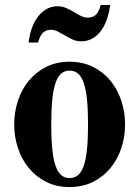

<svg xmlns="http://www.w3.org/2000/svg" viewBox="-20 -737 560 772"><path d="M422.9 -716.8Q418.9 -685.1 409.4 -658.2Q399.9 -631.3 385 -611.8Q370.1 -592.3 350.3 -581.5Q330.6 -570.8 307.1 -570.8Q288.1 -570.8 272.2 -578.1Q256.3 -585.4 241.7 -594Q227.1 -602.5 213.1 -609.9Q199.2 -617.2 184.1 -617.2Q165.5 -617.2 153.3 -606Q141.1 -594.7 132.8 -565.9H95.2Q98.6 -597.7 108.4 -624.5Q118.2 -651.4 133.1 -670.7Q147.9 -689.9 167.7 -700.9Q187.5 -711.9 210.9 -711.9Q230 -711.9 246.1 -704.8Q262.2 -697.8 276.6 -689Q291 -680.2 304.9 -673.1Q318.8 -666 334 -666Q352.5 -666 365 -677.2Q377.4 -688.5 384.8 -716.8ZM482.9 -236.8Q482.9 -187.5 468 -142.1Q453.1 -96.7 424.6 -61.8Q396 -26.9 354.5 -5.9Q313 15.1 259.8 15.1Q206.5 15.1 165.3 -5.9Q124 -26.9 95.5 -61.8Q66.9 -96.7 52 -142.1Q37.1 -187.5 37.1 -236.8Q37.1 -286.1 52 -331.5Q66.9 -377 95.5 -411.9Q124 -446.8 165.3 -467.8Q206.5 -488.8 259.8 -488.8Q313 -488.8 354.5 -467.8Q396 -446.8 424.6 -411.9Q453.1 -377 468 -331.5Q482.9 -286.1 482.9 -236.8ZM334 -236.8Q334 -295.4 329.8 -336.4Q325.7 -377.4 316.7 -403.6Q307.6 -429.7 293.5 -441.4Q279.3 -453.1 259.8 -453.1Q240.2 -453.1 226.3 -441.4Q212.4 -429.7 203.4 -403.6Q194.3 -377.4 190.2 -336.4Q186 -295.4 186 -236.8Q186 -178.2 190.2 -137.2Q194.3 -96.2 203.4 -70.3Q212.4 -44.4 226.3 -32.7Q240.2 -21 259.8 -21Q279.3 -21 293.5 -32.7Q307.6 -44.4 316.7 -70.3Q325.7 -96.2 329.8 -137.2Q334 -178.2 334 -236.8Z"/></svg>

Font: Tai Heritage Pro
Style: Bold
Weight: 700
Designer: Faah Baccam, Walt Agee, Victor Gaultney, Annie Olsen, Eric Hays
Foundry: SIL International
Version: Version 2.600